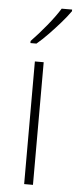

<svg xmlns="http://www.w3.org/2000/svg" viewBox="-55 -861 331 825"><g transform="rotate(5 111.0 -448.5)"><path d="M120 -66H82V-595H120ZM222 -824Q206 -801 182 -773.5Q158 -746 132 -719Q106 -692 82 -672H56V-681Q88 -714 122 -755.5Q156 -797 177 -831H222Z"/></g></svg>

Font: Noto Sans Malayalam UI SemiCondensed ExtraLight
Style: Regular
Weight: 200
Width: 4
Designer: Jelle Bosma - Monotype Design Team
Foundry: Monotype Imaging Inc.
Version: Version 2.104; ttfautohint (v1.8.4.7-5d5b)